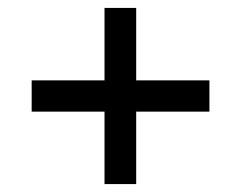

<svg xmlns="http://www.w3.org/2000/svg" viewBox="-20 -600 609 485"><path d="M244 -135V-318H60V-397H244V-580H324V-397H509V-318H324V-135Z"/></svg>

Font: Noto Serif Myanmar Black
Style: Regular
Weight: 900
Designer: Ben Mitchell and the Monotype Design Team
Foundry: Monotype Imaging Inc.
Version: Version 2.106; ttfautohint (v1.8.4.7-5d5b)